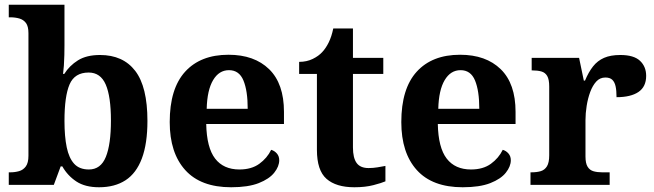

<svg xmlns="http://www.w3.org/2000/svg" viewBox="-20 -780 2761 810"><path d="M398 10Q339 10 302 -14.5Q265 -39 243 -78H236L207 0H17V-53H24Q43 -53 60.5 -58Q78 -63 89 -78Q100 -93 100 -123V-640Q100 -669 89.5 -683Q79 -697 61.5 -702Q44 -707 23 -707H17V-760H252V-589Q252 -572 251.5 -548.5Q251 -525 249.5 -503.5Q248 -482 246 -468H251Q273 -503 309 -525.5Q345 -548 402 -548Q499 -548 550.5 -481Q602 -414 602 -270Q602 -174 578.5 -111.5Q555 -49 509.5 -19.5Q464 10 398 10ZM355 -65Q405 -65 426.5 -118Q448 -171 448 -271Q448 -373 426 -423.5Q404 -474 354 -474Q295 -474 273.5 -424Q252 -374 252 -270Q252 -204 261.5 -158.5Q271 -113 293 -89Q315 -65 355 -65Z M955 10Q827 10 761.5 -62.5Q696 -135 696 -265Q696 -406 761 -477.5Q826 -549 944 -549Q1053 -549 1115.5 -488Q1178 -427 1178 -308V-257H850Q852 -157 887.5 -111Q923 -65 990 -65Q1041 -65 1074 -89Q1107 -113 1124 -148Q1138 -144 1148 -132.5Q1158 -121 1158 -104Q1158 -78 1137 -51.5Q1116 -25 1071.5 -7.5Q1027 10 955 10ZM1025 -321Q1025 -397 1007 -440.5Q989 -484 946 -484Q904 -484 879 -442Q854 -400 852 -321Z M1475 10Q1398 10 1357.5 -25.5Q1317 -61 1317 -148V-468H1242V-519Q1274 -519 1299.5 -531.5Q1325 -544 1340 -561Q1355 -577 1367 -601.5Q1379 -626 1386 -660H1469V-536H1597V-468H1469V-158Q1469 -114 1484.5 -92.5Q1500 -71 1535 -71Q1554 -71 1572 -74Q1590 -77 1606 -80V-15Q1590 -8 1555.5 1Q1521 10 1475 10Z M1932 10Q1804 10 1738.5 -62.5Q1673 -135 1673 -265Q1673 -406 1738 -477.5Q1803 -549 1921 -549Q2030 -549 2092.5 -488Q2155 -427 2155 -308V-257H1827Q1829 -157 1864.5 -111Q1900 -65 1967 -65Q2018 -65 2051 -89Q2084 -113 2101 -148Q2115 -144 2125 -132.5Q2135 -121 2135 -104Q2135 -78 2114 -51.5Q2093 -25 2048.5 -7.5Q2004 10 1932 10ZM2002 -321Q2002 -397 1984 -440.5Q1966 -484 1923 -484Q1881 -484 1856 -442Q1831 -400 1829 -321Z M2218 0V-53H2222Q2245 -53 2261.5 -58Q2278 -63 2287.5 -78.5Q2297 -94 2297 -125V-415Q2297 -445 2288.5 -459.5Q2280 -474 2264 -478.5Q2248 -483 2226 -483H2223V-536H2423L2443 -440H2448Q2463 -476 2482 -500Q2501 -524 2528.5 -536Q2556 -548 2597 -548Q2654 -548 2680 -523.5Q2706 -499 2706 -460Q2706 -414 2673.5 -392Q2641 -370 2581 -370Q2581 -398 2577 -416Q2573 -434 2563 -443.5Q2553 -453 2534 -453Q2511 -453 2495.5 -436Q2480 -419 2470 -392Q2460 -365 2455 -333.5Q2450 -302 2450 -273V-120Q2450 -91 2459 -76.5Q2468 -62 2484 -57.5Q2500 -53 2520 -53H2552V0Z"/></svg>

Font: Noto Serif Hebrew
Style: Bold
Weight: 700
Version: Version 2.003